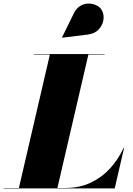

<svg xmlns="http://www.w3.org/2000/svg" viewBox="-70 -1052 742 1072"><path d="M420 -859 276.5 -841.5 276 -842.5 342.5 -978Q356.5 -1006 377.8 -1018.8Q399 -1031.5 422.2 -1032Q445.5 -1032.5 465.2 -1023.8Q485 -1015 495 -1000.5Q511.5 -976.5 508 -945.2Q504.5 -914 482.2 -889Q460 -864 420 -859ZM570.5 0H-50V-2.5H35.5L208.5 -747.5H119V-750H514V-747.5H423.5L250.5 -2.5H295Q373.5 -2.5 435.8 -31.8Q498 -61 544 -111.2Q590 -161.5 619.5 -225H622.5Z"/></svg>

Font: Bodoni* 72pt Fatface
Style: Italic
Weight: 900
Italic angle: -13°
Version: Version 2.3